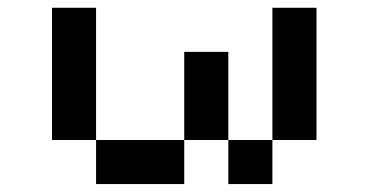

<svg xmlns="http://www.w3.org/2000/svg" viewBox="-20 -464 929 484"><path d="M111.1 -444.4V-111.1H222.2V0H444.4V-111.1H222.2V-444.4ZM777.8 -444.4H666.7V-111.1H777.8ZM555.6 -111.1V-333.3H444.4V-111.1ZM555.6 -111.1V0H666.7V-111.1Z"/></svg>

Font: linjaSipiki
Style: Regular
Weight: 500
Foundry: Made with Bits'n'Picas by Kreative Software
Version: Version 1.3